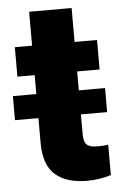

<svg xmlns="http://www.w3.org/2000/svg" viewBox="-68 -696 461 741"><g transform="rotate(-5 162.5 -325.5)"><path d="M339.4 -340.8V-247.6H237.8V-172.4Q237.8 -141.1 249.5 -130.1Q261.2 -119.1 291.5 -119.1Q305.7 -119.1 314.9 -119.9Q324.2 -120.6 332.5 -122.1V-4.4Q289.1 9.8 239.7 9.8Q160.2 9.8 116.7 -28.1Q73.2 -65.9 73.2 -151.9V-247.6H-17.6V-340.8H73.2V-414.1H6.3V-528.3H73.2V-659.7H237.8V-528.3H324.7V-414.1H237.8V-340.8Z"/></g></svg>

Font: Vazirmatn UI Black
Style: Regular
Weight: 900
Designer: Saber Rastikerdar
Foundry: Saber Rastikerdar
Version: Version 33.003